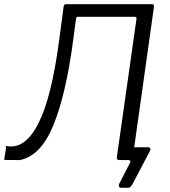

<svg xmlns="http://www.w3.org/2000/svg" viewBox="-42 -762 807 914"><path d="M536 132Q528 132 525 127Q522 122 525 114L578 11Q580 6 577.5 3Q575 0 570 0H535L585 -75Q584 -61 593 -61H662Q670 -61 673 -56.5Q676 -52 672 -44L588 116Q583 124 578.5 128Q574 132 567 132ZM601 -682H329Q321 -682 319 -671L261 -731Q262 -742 273 -742H682Q692 -742 691 -730L590 -12Q589 -6 586 -3Q583 0 576 0H527Q513 0 514 -12L608 -674Q608 -682 601 -682ZM-22 -3 -14 -53Q-13 -60 -14.5 -63.5Q-16 -67 -12 -67Q33 -58 71 -85Q109 -112 140.5 -174Q172 -236 196.5 -333.5Q221 -431 239 -566L261 -731L327 -727L305 -561Q271 -309 211.5 -164.5Q152 -20 53 0Q18 -1 2 -0.5Q-14 0 -18 -0.5Q-22 -1 -22 -3Z"/></svg>

Font: Libre Franklin Light
Style: Italic
Weight: 300
Italic angle: -8°
Designer: Pablo Impallari, Rodrigo Fuenzalida, Nhung Nguyen
Foundry: Impallari Type
Version: Version 3.000